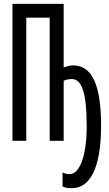

<svg xmlns="http://www.w3.org/2000/svg" viewBox="-20 -734 570 1001"><path d="M355 247C448 247 507 145 507 -78C507 -289 461 -393 361 -393C345 -393 329 -389 312 -382V-714H45V0H117V-642H239V0H312V-313C326 -319 339 -322 353 -322C406 -322 432 -253 432 -78C432 91 391 174 343 174C327 174 317 170 306 165V238C318 244 331 247 355 247Z"/></svg>

Font: Noto Sans Mono Condensed
Style: Regular
Weight: 400
Width: 3
Designer: Monotype Design Team
Foundry: Monotype Imaging Inc.
Version: Version 2.014